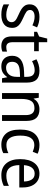

<svg xmlns="http://www.w3.org/2000/svg" viewBox="1026 -1724 709 2800"><g transform="rotate(90 1380.0 -324.5)"><path d="M387 -147Q387 -70 336 -30Q285 10 196 10Q147 10 110 1.5Q73 -7 45 -23V-104Q73 -87 113.5 -74.5Q154 -62 196 -62Q252 -62 278 -83Q304 -104 304 -140Q304 -171 280.5 -193Q257 -215 191 -243Q145 -263 112.5 -284Q80 -305 62 -333.5Q44 -362 44 -405Q44 -471 94.5 -508.5Q145 -546 227 -546Q270 -546 308 -537Q346 -528 380 -511L350 -443Q321 -457 289 -466Q257 -475 223 -475Q177 -475 151.5 -457Q126 -439 126 -409Q126 -375 152.5 -355.5Q179 -336 245 -307Q289 -287 321 -266.5Q353 -246 370 -217.5Q387 -189 387 -147Z M667 -62Q684 -62 702 -65Q720 -68 733 -73V-6Q699 10 648 10Q589 10 550 -24.5Q511 -59 511 -148V-468H444V-511L513 -541L543 -659H596V-536H727V-468H596V-153Q596 -62 667 -62Z M1013 -546Q1102 -546 1143.5 -501Q1185 -456 1185 -364V0H1122L1107 -75H1104Q1074 -32 1038.5 -11Q1003 10 945 10Q876 10 835 -32Q794 -74 794 -149Q794 -229 850.5 -273Q907 -317 1021 -321L1101 -324V-357Q1101 -422 1076.5 -449Q1052 -476 1005 -476Q970 -476 936.5 -465Q903 -454 872 -438L845 -502Q879 -521 922 -533.5Q965 -546 1013 -546ZM1033 -260Q950 -257 916 -229Q882 -201 882 -149Q882 -103 905.5 -81Q929 -59 968 -59Q1026 -59 1063.5 -98Q1101 -137 1101 -213V-263Z M1573 -546Q1658 -546 1701 -500Q1744 -454 1744 -355V0H1659V-345Q1659 -473 1558 -473Q1483 -473 1453 -424.5Q1423 -376 1423 -278V0H1338V-536H1406L1418 -463H1423Q1446 -505 1486.5 -525.5Q1527 -546 1573 -546Z M2090 10Q1989 10 1929.5 -57Q1870 -124 1870 -265Q1870 -407 1931.5 -476.5Q1993 -546 2095 -546Q2132 -546 2165.5 -538.5Q2199 -531 2222 -519L2195 -448Q2173 -457 2146 -464Q2119 -471 2096 -471Q1958 -471 1958 -266Q1958 -167 1992 -115.5Q2026 -64 2093 -64Q2128 -64 2158 -72Q2188 -80 2214 -93V-19Q2163 10 2090 10Z M2514 -546Q2577 -546 2622 -515.5Q2667 -485 2690.5 -430.5Q2714 -376 2714 -306V-252H2388Q2392 -63 2540 -63Q2583 -63 2618 -72Q2653 -81 2691 -100V-25Q2654 -7 2617.5 1.5Q2581 10 2534 10Q2423 10 2362 -63Q2301 -136 2301 -264Q2301 -398 2358 -472Q2415 -546 2514 -546ZM2513 -476Q2458 -476 2426.5 -436Q2395 -396 2389 -320H2627Q2627 -387 2599.5 -431.5Q2572 -476 2513 -476Z"/></g></svg>

Font: Noto Sans Gujarati SemiCondensed
Style: Regular
Weight: 400
Width: 4
Designer: Jelle Bosma - Monotype Design Team, Universal Thirst
Foundry: Monotype Imaging Inc.
Version: Version 2.106; ttfautohint (v1.8.4.7-5d5b)